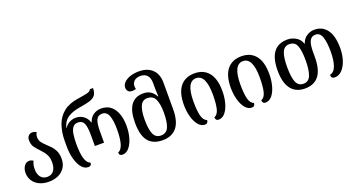

<svg xmlns="http://www.w3.org/2000/svg" viewBox="-47 -1411 3821 2062"><g transform="rotate(-20 1863.0 -380.0)"><path d="M250 12Q187 12 140.5 -10.5Q94 -33 68.5 -72.5Q43 -112 43 -163Q43 -207 65 -239.5Q87 -272 124 -272Q146 -272 169 -258Q149 -218 149 -165Q149 -110 175.5 -76.5Q202 -43 250 -43Q299 -43 325 -78Q351 -113 351 -174Q351 -215 339.5 -244Q328 -273 310.5 -295Q293 -317 274 -337Q245 -366 221.5 -398Q198 -430 198 -481Q198 -511 215 -529.5Q232 -548 260 -548Q276 -548 287 -544Q298 -540 306 -534Q291 -512 291 -481Q291 -445 309.5 -420.5Q328 -396 353 -373Q377 -351 402 -325Q427 -299 443.5 -263Q460 -227 460 -174Q460 -116 432.5 -74Q405 -32 357.5 -10Q310 12 250 12Z M699 9Q657 9 625 -29.5Q593 -68 574.5 -133.5Q556 -199 556 -279V-337Q556 -442 585 -523Q614 -604 678.5 -655Q743 -706 850 -721Q911 -730 951.5 -739Q992 -748 1000 -772H1036Q1036 -718 1014 -690.5Q992 -663 949.5 -650.5Q907 -638 846 -628Q745 -613 691 -576Q637 -539 620 -465H623Q645 -501 680 -518.5Q715 -536 751 -536Q801 -536 839 -508.5Q877 -481 893 -431H897Q912 -481 951 -508.5Q990 -536 1041 -536Q1106 -536 1149 -502Q1192 -468 1214 -407.5Q1236 -347 1236 -268Q1236 -193 1217.5 -130Q1199 -67 1166.5 -29Q1134 9 1091 9Q1053 9 1053 -28Q1092 -44 1109.5 -104Q1127 -164 1127 -268Q1127 -370 1105.5 -425Q1084 -480 1033 -480Q984 -480 965.5 -439.5Q947 -399 947 -312V-180H842V-312Q842 -399 823.5 -439.5Q805 -480 757 -480Q718 -480 697.5 -453.5Q677 -427 669.5 -379Q662 -331 662 -268Q662 -162 679.5 -102.5Q697 -43 737 -28Q737 9 699 9Z M1550 11Q1439 11 1385.5 -56.5Q1332 -124 1332 -267Q1332 -401 1380 -467.5Q1428 -534 1521 -534Q1574 -534 1607 -510.5Q1640 -487 1660 -449H1665Q1663 -473 1662 -502.5Q1661 -532 1661 -554V-601Q1661 -660 1634 -690Q1607 -720 1558 -720Q1512 -720 1486.5 -697Q1461 -674 1461 -638Q1461 -621 1466 -605Q1444 -598 1422 -598Q1391 -598 1376.5 -615.5Q1362 -633 1362 -656Q1362 -689 1388 -715.5Q1414 -742 1458.5 -757Q1503 -772 1559 -772Q1656 -772 1711.5 -718.5Q1767 -665 1767 -568V-266Q1767 -123 1710.5 -56Q1654 11 1550 11ZM1549 -43Q1612 -43 1636.5 -99Q1661 -155 1661 -266Q1661 -360 1636.5 -415.5Q1612 -471 1545 -471Q1489 -471 1465 -416.5Q1441 -362 1441 -265Q1441 -151 1465.5 -97Q1490 -43 1549 -43Z M2034 9Q1990 9 1958 -30Q1926 -69 1908.5 -132Q1891 -195 1891 -267Q1891 -406 1948.5 -477Q2006 -548 2113 -548Q2216 -548 2273.5 -477.5Q2331 -407 2331 -267Q2331 -195 2314 -132Q2297 -69 2265 -30Q2233 9 2188 9Q2171 9 2162 -2.5Q2153 -14 2153 -30Q2193 -45 2207.5 -104.5Q2222 -164 2222 -266Q2222 -493 2111 -493Q2000 -493 2000 -266Q2000 -162 2015 -103Q2030 -44 2070 -30Q2070 -13 2060.5 -2Q2051 9 2034 9Z M2570 9Q2526 9 2494 -30Q2462 -69 2444.5 -132Q2427 -195 2427 -267Q2427 -406 2484.5 -477Q2542 -548 2649 -548Q2752 -548 2809.5 -477.5Q2867 -407 2867 -267Q2867 -195 2850 -132Q2833 -69 2801 -30Q2769 9 2724 9Q2707 9 2698 -2.5Q2689 -14 2689 -30Q2729 -45 2743.5 -104.5Q2758 -164 2758 -266Q2758 -493 2647 -493Q2536 -493 2536 -266Q2536 -162 2551 -103Q2566 -44 2606 -30Q2606 -13 2596.5 -2Q2587 9 2570 9Z M3176 12Q3073 12 3018 -58.5Q2963 -129 2963 -269Q2963 -548 3175 -548Q3225 -548 3271 -521Q3317 -494 3333 -443H3337Q3353 -494 3394 -521Q3435 -548 3482 -548Q3574 -548 3626 -477.5Q3678 -407 3678 -266Q3678 -193 3657.5 -130Q3637 -67 3600.5 -29Q3564 9 3518 9Q3495 9 3485.5 -2Q3476 -13 3476 -35Q3523 -42 3546 -103.5Q3569 -165 3569 -269Q3569 -371 3549 -432.5Q3529 -494 3476 -494Q3431 -494 3410 -455.5Q3389 -417 3389 -330V-269Q3389 12 3176 12ZM3177 -42Q3239 -42 3261.5 -103.5Q3284 -165 3284 -269Q3284 -382 3262 -438Q3240 -494 3177 -494Q3119 -494 3095.5 -438Q3072 -382 3072 -269Q3072 -154 3095.5 -98Q3119 -42 3177 -42Z"/></g></svg>

Font: Noto Serif Georgian SemiCondensed Medium
Style: Regular
Weight: 500
Width: 4
Designer: Monotype Design Team, Akaki Razmadze
Foundry: Google LLC
Version: Version 2.003; ttfautohint (v1.8.4.7-5d5b)